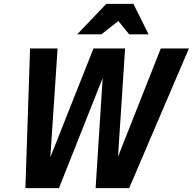

<svg xmlns="http://www.w3.org/2000/svg" viewBox="-20 -970 994 990"><path d="M111 0 135 -720H277L232 -47H195L462 -720H625L581 -47H543L809 -720H954L646 0H473L516 -670H550L284 0ZM378 -793 528 -950H668L746 -793H646L547 -915H658L503 -793Z"/></svg>

Font: Instrument Sans SemiCondensed
Style: Bold Italic
Weight: 700
Width: 4
Italic angle: -13°
Designer: Rodrigo Fuenzalida
Foundry: fragTYPE
Version: Version 1.000;gftools[0.9.28]